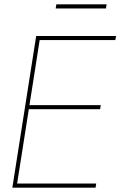

<svg xmlns="http://www.w3.org/2000/svg" viewBox="-20 -866 556 886"><path d="M37 0 147 -700H516L512 -681H163L116 -381H445L442 -362H113L59 -19H424L421 0ZM237 -827 240 -846H472L469 -827Z"/></svg>

Font: Georama Thin
Style: Italic
Weight: 100
Italic angle: -9°
Designer: Jean-Baptiste Levee
Foundry: Production Type
Version: Version 1.000